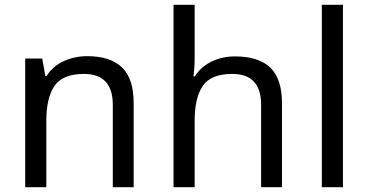

<svg xmlns="http://www.w3.org/2000/svg" viewBox="-20 -780 1534 800"><path d="M343 -546Q439 -546 488 -499.5Q537 -453 537 -349V0H450V-343Q450 -472 330 -472Q241 -472 207 -422Q173 -372 173 -278V0H85V-536H156L169 -463H174Q200 -505 246 -525.5Q292 -546 343 -546Z M791 -537Q791 -497 786 -462H792Q818 -503 862.5 -524Q907 -545 959 -545Q1057 -545 1106 -498.5Q1155 -452 1155 -349V0H1068V-343Q1068 -472 948 -472Q858 -472 824.5 -421.5Q791 -371 791 -277V0H703V-760H791Z M1409 0H1321V-760H1409Z"/></svg>

Font: Noto Sans Batak
Style: Regular
Weight: 400
Designer: Monotype Design Team
Foundry: Monotype Imaging Inc.
Version: Version 2.002; ttfautohint (v1.8.4.7-5d5b)